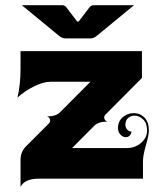

<svg xmlns="http://www.w3.org/2000/svg" viewBox="-20 -684 626 735"><path d="M63.5 -664.1H218.8Q228 -664.1 235.4 -654.3L275.4 -601.6H281.2L321.3 -654.3Q328.6 -664.1 337.9 -664.1H493.2L350.6 -546.9Q338.9 -537.1 327.1 -537.1H229.5Q217.8 -537.1 206.1 -546.9ZM46.9 -310.5Q58.6 -359.6 58.6 -420.4V-488.3H523.4V-385.7L383.8 -245.4Q378.9 -240.5 378.9 -234.1Q378.9 -229 382 -224.7Q385 -220.5 390.6 -218.5Q356.9 -218.5 341.3 -202.9L255.9 -117.2H464.8Q497.1 -117.2 520 -137Q543 -156.7 543 -184.6Q543 -211.7 528.4 -226.4Q513.9 -241.2 495.1 -241.2Q480.5 -241.2 470.2 -232.2Q460 -223.1 460 -207Q460 -196 466.7 -188.2Q473.4 -180.4 482.9 -180.4Q482.9 -171.4 476.8 -165.2Q470.7 -158.9 462.2 -158.9Q449.5 -158.9 440.6 -169.2Q431.6 -179.4 431.6 -193.8Q431.6 -219.5 449.8 -235.2Q468 -251 492.2 -251Q516.1 -251 533 -234Q549.8 -217 549.8 -184.6Q549.8 -166.5 538.6 -128.1Q527.3 -89.6 527.3 -66.4V0H127.7Q75.2 0 58.6 31.2V-72Q58.6 -102.8 79.6 -123.8L167.2 -211.4Q171.9 -216.1 171.9 -222.7Q171.9 -227.8 168.8 -232.1Q165.8 -236.3 160.2 -238.3Q193.8 -238.3 209.5 -253.9L326.2 -371.1H173.8Q145.8 -371.1 109.9 -353.1Q74 -335.2 46.9 -310.5Z"/></svg>

Font: Agreloy
Style: Medium
Weight: 400
Designer: gluk
Foundry: gluk
Version: Version 0.27